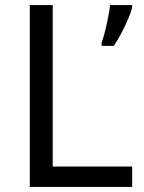

<svg xmlns="http://www.w3.org/2000/svg" viewBox="-20 -734 564 754"><path d="M97 0V-714H187V-80H499V0ZM499 -705Q495 -687 483.5 -660Q472 -633 457 -604.5Q442 -576 427 -554H379V-566Q386 -585 392.5 -611.5Q399 -638 404.5 -665.5Q410 -693 412 -714H499Z"/></svg>

Font: Noto Sans Symbols 2
Style: Regular
Weight: 400
Designer: Monotype Design Team
Foundry: Monotype Imaging Inc.
Version: Version 2.008; ttfautohint (v1.8.4.7-5d5b)